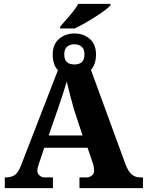

<svg xmlns="http://www.w3.org/2000/svg" viewBox="-20 -978 763 998"><path d="M293 -830H368Q415 -852 475.5 -890.5Q536 -929 554 -950V-958H387Q372 -931 342.5 -897Q313 -863 293 -840ZM5 0H255V-56H208Q198 -56 186 -65.5Q174 -75 174 -90Q174 -104 180 -120.5Q186 -137 190 -150L210 -210H435L461 -134Q469 -114 469 -90Q469 -74 456.5 -65Q444 -56 436 -56H393V0H723V-56H705Q685 -56 666 -70.5Q647 -85 632 -125L453 -614Q479 -645 479 -695Q479 -748 446.5 -776Q414 -804 367 -804Q320 -804 287 -776Q254 -748 254 -695Q254 -642 281 -613L90 -120Q75 -80 56.5 -68Q38 -56 14 -56H5ZM367 -643Q314 -643 314 -695Q314 -724 329.5 -736Q345 -748 367 -748Q388 -748 403.5 -736Q419 -724 419 -695Q419 -643 367 -643ZM233 -274 282 -415Q292 -444 305.5 -485Q319 -526 327 -554Q334 -523 345 -481Q356 -439 364 -411L409 -274Z"/></svg>

Font: Noto Serif SemiCondensed Extra
Style: Regular
Weight: 800
Width: 4
Designer: Monotype Design Team
Foundry: Monotype Imaging Inc.
Version: Version 1.002